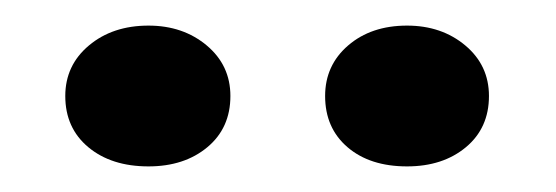

<svg xmlns="http://www.w3.org/2000/svg" viewBox="-20 -670 434 150"><path d="M298 -540Q269 -540 251.5 -555Q234 -570 234 -595Q234 -619 252 -634.5Q270 -650 298 -650Q325 -650 343.5 -634.5Q362 -619 362 -595Q362 -570 344 -555Q326 -540 298 -540ZM96 -540Q67 -540 49 -555Q31 -570 31 -595Q31 -619 49.5 -634.5Q68 -650 96 -650Q123 -650 141.5 -634.5Q160 -619 160 -595Q160 -570 142 -555Q124 -540 96 -540Z"/></svg>

Font: UnnaMedium
Style: Regular
Weight: 500
Designer: Jorge de Buen Unna
Foundry: Omnibus-Type
Version: Version 2.008;hotconv 1.0.109;makeotfexe 2.5.65596